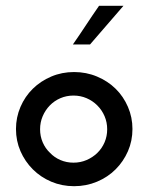

<svg xmlns="http://www.w3.org/2000/svg" viewBox="-20 -632 511 661"><path d="M378 -49Q351 -22 314 -6.5Q277 9 235 9Q193 9 156.5 -6.5Q120 -22 93 -49Q66 -76 50.5 -111.5Q35 -147 35 -188Q35 -228 50.5 -264Q66 -300 93 -326.5Q120 -353 156.5 -368.5Q193 -384 235 -384Q277 -384 314 -368.5Q351 -353 378 -326.5Q405 -300 420.5 -264Q436 -228 436 -188Q436 -147 420.5 -111.5Q405 -76 378 -49ZM152 -106Q167 -90 188 -81Q209 -72 233 -72Q257 -72 278 -81Q299 -90 315 -105.5Q331 -121 340 -142Q349 -163 349 -187Q349 -211 340 -232Q331 -253 315 -269Q299 -285 278 -294Q257 -303 233 -303Q209 -303 188 -294Q167 -285 151.5 -269Q136 -253 127 -232Q118 -211 118 -187Q118 -163 127 -142Q136 -121 152 -106ZM290 -479H231Q254 -512 276 -545.5Q298 -579 321 -612H405Q376 -579 347.5 -545.5Q319 -512 290 -479Z"/></svg>

Font: Josefin Slab
Style: Bold
Weight: 700
Designer: Santiago Orozco
Foundry: Typemade
Version: Version 2.000